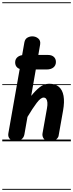

<svg xmlns="http://www.w3.org/2000/svg" viewBox="-25 -1250 646 1698"><path d="M115.5 0Q99.5 0 82.2 -7.5Q65 -15 55 -30.8Q45 -46.5 49 -71L190.5 -874.5Q196 -904.5 216.5 -916.5Q237 -928.5 260.5 -928.5Q291 -928.5 313.2 -909.8Q335.5 -891 330 -856.5L251 -402Q288 -448 326.2 -478.8Q364.5 -509.5 410 -509.5Q464 -509.5 495.8 -482.2Q527.5 -455 537 -402Q546.5 -349 532.5 -270.5L493 -48Q490.5 -33 471.5 -16.5Q452.5 0 413.5 0Q379.5 0 363 -22.2Q346.5 -44.5 351 -70L390.5 -292.5Q396 -322.5 394 -343.8Q392 -365 383.5 -376Q375 -387 360.5 -387Q335 -387 299 -339.2Q263 -291.5 218 -216L191 -62.5Q186 -32 162.2 -16Q138.5 0 115.5 0ZM115.5 0Q99.5 0 82.2 -7.5Q65 -15 55 -30.8Q45 -46.5 49 -71L190.5 -874.5Q196 -904.5 216.5 -916.5Q237 -928.5 260.5 -928.5Q291 -928.5 313.2 -909.8Q335.5 -891 330 -856.5L251 -402Q288 -448 326.2 -478.8Q364.5 -509.5 410 -509.5Q464 -509.5 495.8 -482.2Q527.5 -455 537 -402Q546.5 -349 532.5 -270.5L493 -48Q490.5 -33 471.5 -16.5Q452.5 0 413.5 0Q379.5 0 363 -22.2Q346.5 -44.5 351 -70L390.5 -292.5Q396 -322.5 394 -343.8Q392 -365 383.5 -376Q375 -387 360.5 -387Q335 -387 299 -339.2Q263 -291.5 218 -216L191 -62.5Q186 -32 162.2 -16Q138.5 0 115.5 0ZM180 -635.5Q147.5 -635.5 128.2 -652.2Q109 -669 109 -698Q109 -728 131.2 -746Q153.5 -764 192 -764H400Q432 -764 450.8 -747.2Q469.5 -730.5 469.5 -702Q469.5 -671.5 447.5 -653.5Q425.5 -635.5 387 -635.5ZM-5 420.5H601.5V428.5H-5ZM-5 -16H601.5V0H-5ZM-5 -505.5H601.5V-497.5H-5ZM-5 -1230H601.5V-1222H-5Z"/></svg>

Font: Edu VIC WA NT Pre Guide
Style: Regular
Weight: 400
Designer: Tina and Corey Anderson, Eben Sorkin, Mirko Velimirovic
Foundry: Google for Education
Version: Version 1.000